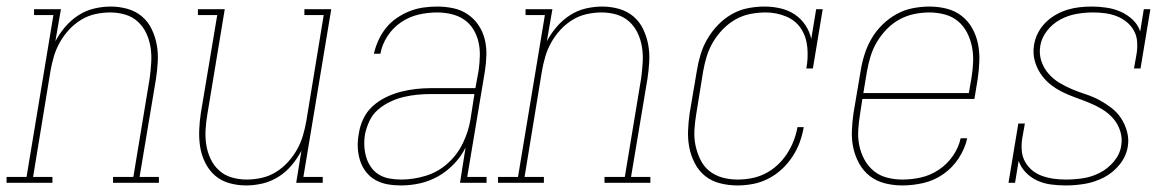

<svg xmlns="http://www.w3.org/2000/svg" viewBox="-57 -558 3577 586"><path d="M-37 0V-18H24L106 -512H47V-530H129L112 -432Q124 -455 142 -476Q160 -497 182.5 -511.5Q205 -526 230.5 -532Q256 -538 281 -538Q307 -538 332 -531Q357 -524 376 -508Q395 -492 406 -469Q417 -446 421.5 -421Q426 -396 424.5 -369.5Q423 -343 419 -317L369 -18H428V0H288V-18H350L400 -320Q403 -343 404.5 -367Q406 -391 402.5 -413.5Q399 -436 389.5 -456.5Q380 -477 363.5 -492Q347 -507 325 -513.5Q303 -520 279 -520Q257 -520 234 -515Q211 -510 190.5 -497.5Q170 -485 153.5 -467Q137 -449 125.5 -428.5Q114 -408 107.5 -386Q101 -364 97 -341L44 -18H103V0Z M694 8Q668 8 643 1Q618 -6 599.5 -22Q581 -38 569.5 -61Q558 -84 554 -109Q550 -134 551 -160.5Q552 -187 556 -213L606 -512H547V-530H629L576 -210Q572 -187 570.5 -163Q569 -139 572.5 -116.5Q576 -94 585.5 -73.5Q595 -53 611.5 -38Q628 -23 650 -16.5Q672 -10 696 -10Q718 -10 741 -15Q764 -20 784.5 -32.5Q805 -45 821.5 -63Q838 -81 849.5 -101.5Q861 -122 867.5 -144Q874 -166 878 -189L931 -512H872V-530H954L869 -18H928V0H847L863 -98Q851 -75 833.5 -54Q816 -33 793 -18.5Q770 -4 744.5 2Q719 8 694 8Z M1167 8Q1146 8 1126 4.5Q1106 1 1089 -8.5Q1072 -18 1060 -33.5Q1048 -49 1042 -68Q1036 -87 1035 -107.5Q1034 -128 1038 -149Q1041 -172 1051.5 -194.5Q1062 -217 1080 -233.5Q1098 -250 1120.5 -261Q1143 -272 1166.5 -278Q1190 -284 1213 -286.5Q1236 -289 1259 -289H1394L1404 -344Q1407 -366 1407.5 -388.5Q1408 -411 1403 -431.5Q1398 -452 1387 -469.5Q1376 -487 1359 -498.5Q1342 -510 1320.5 -515Q1299 -520 1277 -520Q1249 -520 1220.5 -513.5Q1192 -507 1167 -490Q1142 -473 1125.5 -447.5Q1109 -422 1104 -394H1084Q1089 -415 1098 -435Q1107 -455 1121 -472.5Q1135 -490 1154 -503Q1173 -516 1193.5 -524Q1214 -532 1235 -535Q1256 -538 1277 -538Q1302 -538 1326 -533Q1350 -528 1369.5 -515Q1389 -502 1402.5 -482.5Q1416 -463 1422 -440Q1428 -417 1427.5 -391.5Q1427 -366 1423 -341L1369 -18H1428V0H1347L1364 -108Q1351 -81 1329 -58Q1307 -35 1280.5 -20Q1254 -5 1225 1.5Q1196 8 1167 8ZM1168 -10Q1205 -10 1242.5 -21.5Q1280 -33 1309.5 -59.5Q1339 -86 1356 -121.5Q1373 -157 1379 -194L1391 -271H1259Q1238 -271 1217 -269Q1196 -267 1175 -262Q1154 -257 1134 -247.5Q1114 -238 1097 -223.5Q1080 -209 1070.5 -188.5Q1061 -168 1057 -148Q1054 -130 1055 -112Q1056 -94 1061 -77.5Q1066 -61 1076 -47Q1086 -33 1100.5 -24.5Q1115 -16 1132.5 -13Q1150 -10 1168 -10Z M1463 0V-18H1524L1606 -512H1547V-530H1629L1612 -432Q1624 -455 1642 -476Q1660 -497 1682.5 -511.5Q1705 -526 1730.5 -532Q1756 -538 1781 -538Q1807 -538 1832 -531Q1857 -524 1876 -508Q1895 -492 1906 -469Q1917 -446 1921.5 -421Q1926 -396 1924.5 -369.5Q1923 -343 1919 -317L1869 -18H1928V0H1788V-18H1850L1900 -320Q1903 -343 1904.5 -367Q1906 -391 1902.5 -413.5Q1899 -436 1889.5 -456.5Q1880 -477 1863.5 -492Q1847 -507 1825 -513.5Q1803 -520 1779 -520Q1757 -520 1734 -515Q1711 -510 1690.5 -497.5Q1670 -485 1653.5 -467Q1637 -449 1625.5 -428.5Q1614 -408 1607.5 -386Q1601 -364 1597 -341L1544 -18H1603V0Z M2194 8Q2167 8 2141 1.5Q2115 -5 2095.5 -20.5Q2076 -36 2064 -59Q2052 -82 2047 -107Q2042 -132 2043 -159Q2044 -186 2048 -213L2070 -343Q2074 -368 2081.5 -392.5Q2089 -417 2102.5 -440Q2116 -463 2135 -482.5Q2154 -502 2177 -515Q2200 -528 2225.5 -533Q2251 -538 2276 -538Q2301 -538 2325 -532.5Q2349 -527 2368.5 -514Q2388 -501 2401 -481.5Q2414 -462 2419 -439L2434 -530H2454L2424 -349H2404Q2410 -381 2407 -413.5Q2404 -446 2387.5 -471Q2371 -496 2341.5 -508Q2312 -520 2280 -520Q2257 -520 2233.5 -515.5Q2210 -511 2188.5 -499Q2167 -487 2149.5 -469Q2132 -451 2119.5 -430Q2107 -409 2100 -386Q2093 -363 2089 -340L2068 -210Q2064 -186 2062.5 -162Q2061 -138 2065.5 -115.5Q2070 -93 2080 -72Q2090 -51 2107 -37Q2124 -23 2146.5 -16.5Q2169 -10 2194 -10Q2215 -10 2236.5 -14Q2258 -18 2278 -28Q2298 -38 2315 -53.5Q2332 -69 2344.5 -88Q2357 -107 2365 -127.5Q2373 -148 2377 -170H2396Q2392 -146 2383.5 -123Q2375 -100 2361 -79Q2347 -58 2328.5 -41Q2310 -24 2287.5 -12.5Q2265 -1 2241 3.5Q2217 8 2194 8Z M2697 8Q2670 8 2644 1.5Q2618 -5 2598 -20.5Q2578 -36 2565.5 -58.5Q2553 -81 2547.5 -106Q2542 -131 2543 -158.5Q2544 -186 2548 -213L2570 -343Q2574 -368 2582 -393Q2590 -418 2603.5 -441Q2617 -464 2636.5 -483Q2656 -502 2679.5 -515Q2703 -528 2729 -533Q2755 -538 2780 -538Q2807 -538 2832.5 -531.5Q2858 -525 2878 -509.5Q2898 -494 2910.5 -471.5Q2923 -449 2928 -423.5Q2933 -398 2932 -371Q2931 -344 2927 -317L2917 -256H2575L2568 -210Q2564 -186 2562.5 -161.5Q2561 -137 2565.5 -114.5Q2570 -92 2581 -71.5Q2592 -51 2609.5 -36.5Q2627 -22 2650 -16Q2673 -10 2697 -10Q2726 -10 2754.5 -16.5Q2783 -23 2808.5 -40Q2834 -57 2851.5 -82.5Q2869 -108 2875 -136H2895Q2888 -104 2869 -75Q2850 -46 2822 -26.5Q2794 -7 2761.5 0.5Q2729 8 2697 8ZM2900 -274 2908 -320Q2912 -344 2913 -368.5Q2914 -393 2909.5 -415.5Q2905 -438 2894.5 -458.5Q2884 -479 2866.5 -493.5Q2849 -508 2826 -514Q2803 -520 2779 -520Q2756 -520 2732.5 -515Q2709 -510 2688 -498.5Q2667 -487 2649.5 -469Q2632 -451 2619.5 -430Q2607 -409 2600 -386Q2593 -363 2589 -340L2578 -274Z M3195 8Q3173 8 3150.5 5Q3128 2 3108.5 -7Q3089 -16 3074 -31.5Q3059 -47 3052 -67L3041 0H3021L3051 -181H3071L3063 -136Q3060 -117 3061.5 -98.5Q3063 -80 3071.5 -64.5Q3080 -49 3093.5 -38Q3107 -27 3124 -21Q3141 -15 3159 -12.5Q3177 -10 3196 -10Q3222 -10 3248.5 -14Q3275 -18 3299.5 -30.5Q3324 -43 3342.5 -65Q3361 -87 3365 -113Q3369 -136 3362 -158Q3355 -180 3340.5 -196.5Q3326 -213 3307 -224.5Q3288 -236 3267 -244.5Q3246 -253 3225 -260.5Q3204 -268 3184 -278Q3164 -288 3147 -302Q3130 -316 3118 -334.5Q3106 -353 3100.5 -375Q3095 -397 3099 -421Q3102 -440 3111 -457.5Q3120 -475 3134 -489Q3148 -503 3165.5 -513Q3183 -523 3201.5 -528.5Q3220 -534 3238.5 -536Q3257 -538 3276 -538Q3298 -538 3321 -534.5Q3344 -531 3364 -522Q3384 -513 3400 -498Q3416 -483 3423 -462L3434 -530H3454L3424 -349H3404L3412 -394Q3415 -413 3413.5 -431.5Q3412 -450 3403.5 -465Q3395 -480 3381.5 -491Q3368 -502 3351.5 -508.5Q3335 -515 3316.5 -517.5Q3298 -520 3280 -520Q3280 -520 3280 -520Q3280 -520 3279 -520Q3254 -520 3228.5 -515.5Q3203 -511 3179.5 -498.5Q3156 -486 3139 -464.5Q3122 -443 3118 -418Q3114 -394 3121 -372.5Q3128 -351 3142.5 -334Q3157 -317 3176 -305.5Q3195 -294 3215.5 -285.5Q3236 -277 3257.5 -270Q3279 -263 3298.5 -252.5Q3318 -242 3335.5 -228.5Q3353 -215 3365 -196.5Q3377 -178 3383 -155.5Q3389 -133 3385 -110Q3380 -80 3359.5 -55Q3339 -30 3311.5 -16Q3284 -2 3254.5 3Q3225 8 3196 8Z"/></svg>

Font: Iosevka Curly Slab ThObl
Style: Regular
Weight: 100
Italic angle: -9°
Monospace: yes
Designer: Belleve Invis
Foundry: Belleve Invis
Version: Version 11.0.0; ttfautohint (v1.8.3)